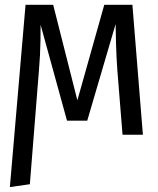

<svg xmlns="http://www.w3.org/2000/svg" viewBox="-20 -546 640 778"><path d="M20 212 83.5 -526.5H195.5L293.5 -139.5L402.5 -526.5H516.5L559 0H476.5L455.5 -261.5Q453.5 -288 452.2 -314.8Q451 -341.5 450 -374Q449 -406.5 448.5 -448.5L333.5 -57H251.5L144.5 -445.5Q144.5 -412 144 -381.5Q143.5 -351 142 -322Q140.5 -293 138 -263.5L101 200.5Z"/></svg>

Font: Fira Code Light
Style: Regular
Weight: 400
Monospace: yes
Version: Version 5.002